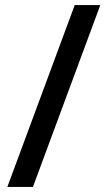

<svg xmlns="http://www.w3.org/2000/svg" viewBox="-20 -736 425 758"><path d="M376 -716H275L9 2H110Z"/></svg>

Font: Noto Sans Canadian Aboriginal Medium
Style: Regular
Weight: 500
Designer: Monotype Design Team, Typotheque's Kevin King
Foundry: Monotype Imaging Inc.
Version: Version 2.004